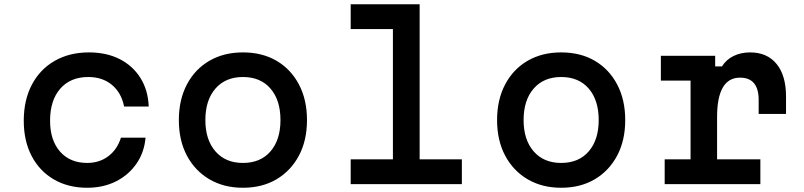

<svg xmlns="http://www.w3.org/2000/svg" viewBox="-20 -868 3790 905"><path d="M391 17Q301 17 233.5 -22.5Q166 -62 129 -133Q92 -204 92 -299Q92 -396 130 -468.5Q168 -541 237.5 -581Q307 -621 399 -621Q482 -621 544 -589.5Q606 -558 642 -500.5Q678 -443 681 -366H565Q552 -431 507.5 -468Q463 -505 396 -505Q312 -505 264 -450Q216 -395 216 -299Q216 -207 263 -153.5Q310 -100 391 -100Q449 -100 491 -132Q533 -164 550 -219H666Q660 -149 622.5 -95.5Q585 -42 525.5 -12.5Q466 17 391 17Z M1125 17Q1035 17 967 -23Q899 -63 861 -134.5Q823 -206 823 -302Q823 -398 861 -470Q899 -542 967 -581.5Q1035 -621 1125 -621Q1216 -621 1283.5 -581.5Q1351 -542 1389 -470Q1427 -398 1427 -302Q1427 -206 1389 -134.5Q1351 -63 1283.5 -23Q1216 17 1125 17ZM1125 -100Q1208 -100 1255 -154.5Q1302 -209 1302 -302Q1302 -396 1255 -450.5Q1208 -505 1125 -505Q1043 -505 995.5 -450.5Q948 -396 948 -302Q948 -209 995.5 -154.5Q1043 -100 1125 -100Z M1633 -848H1958V-117H2157V0H1633V-117H1832V-731H1633Z M2625 17Q2535 17 2467 -23Q2399 -63 2361 -134.5Q2323 -206 2323 -302Q2323 -398 2361 -470Q2399 -542 2467 -581.5Q2535 -621 2625 -621Q2716 -621 2783.5 -581.5Q2851 -542 2889 -470Q2927 -398 2927 -302Q2927 -206 2889 -134.5Q2851 -63 2783.5 -23Q2716 17 2625 17ZM2625 -100Q2708 -100 2755 -154.5Q2802 -209 2802 -302Q2802 -396 2755 -450.5Q2708 -505 2625 -505Q2543 -505 2495.5 -450.5Q2448 -396 2448 -302Q2448 -209 2495.5 -154.5Q2543 -100 2625 -100Z M3095 -605H3351V-555H3383Q3403 -587 3437.5 -604Q3472 -621 3516 -621Q3596 -621 3640.5 -566.5Q3685 -512 3685 -413V-331H3556V-397Q3556 -502 3468 -502Q3414 -502 3387 -455.5Q3360 -409 3360 -317V-117H3564V0H3113V-117H3235V-488H3095Z"/></svg>

Font: Martian Mono SemiExpanded Medium
Style: Regular
Weight: 500
Width: 6
Designer: Roman Shamin
Foundry: Evil Martians
Version: Version 1.000